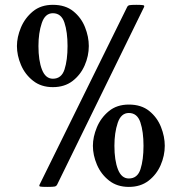

<svg xmlns="http://www.w3.org/2000/svg" viewBox="-20 -751 738 780"><path d="M171.9 8.3Q147.9 8.3 142.8 6.8Q137.7 5.4 141.1 -1.5L496.1 -721.7Q499 -728.5 506.3 -730Q513.7 -731.4 533.7 -731.4Q554.7 -731.4 561.5 -730Q568.4 -728.5 564.9 -721.7L212.4 -1.5Q209 5.4 202.1 6.8Q195.3 8.3 171.9 8.3ZM503.4 8.3Q455.6 8.3 422.9 -17.6Q390.1 -43.5 373.8 -82Q357.4 -120.6 357.4 -158.7Q357.4 -194.8 373.5 -233.6Q389.6 -272.5 422.1 -299.3Q454.6 -326.2 503.4 -326.2Q554.2 -326.2 586.4 -300Q618.7 -273.9 634 -235.1Q649.4 -196.3 649.4 -158.7Q649.4 -118.7 632.6 -80.1Q615.7 -41.5 583.3 -16.6Q550.8 8.3 503.4 8.3ZM503.4 -25.9Q538.6 -25.9 550.8 -64Q563 -102.1 563 -158.7Q563 -215.8 550.3 -253.9Q537.6 -292 503.4 -292Q471.7 -292 458.3 -252Q444.8 -211.9 444.8 -158.7Q444.8 -99.6 459.2 -62.7Q473.6 -25.9 503.4 -25.9ZM194.8 -397Q147 -397 114.3 -422.9Q81.5 -448.7 65.2 -487.3Q48.8 -525.9 48.8 -564Q48.8 -600.1 64.9 -638.9Q81.1 -677.7 113.5 -704.6Q146 -731.4 194.8 -731.4Q245.6 -731.4 277.8 -705.3Q310.1 -679.2 325.4 -640.4Q340.8 -601.6 340.8 -564Q340.8 -523.9 324 -485.4Q307.1 -446.8 274.7 -421.9Q242.2 -397 194.8 -397ZM194.8 -431.2Q230 -431.2 242.2 -469.2Q254.4 -507.3 254.4 -564Q254.4 -621.1 241.7 -659.2Q229 -697.3 194.8 -697.3Q163.1 -697.3 149.7 -657.2Q136.2 -617.2 136.2 -564Q136.2 -504.9 150.6 -468Q165 -431.2 194.8 -431.2Z"/></svg>

Font: Dai Banna SIL Medium
Style: Regular
Weight: 500
Designer: Victor Gaultney
Foundry: SIL International
Version: Version 4.000